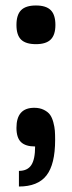

<svg xmlns="http://www.w3.org/2000/svg" viewBox="-20 -524 262 700"><path d="M182 -433Q182 -397 165 -380Q148 -363 111 -363Q74 -363 57 -379.5Q40 -396 40 -433Q40 -470 57 -487Q74 -504 111 -504Q148 -504 165 -487Q182 -470 182 -433ZM105 -131Q125 -131 140 -123.5Q155 -116 162.5 -105.5Q170 -95 174.5 -78Q179 -61 180 -47.5Q181 -34 181 -14Q181 75 149.5 115.5Q118 156 49 156V99Q80 99 94 78Q108 57 108 10Q73 10 56.5 -6Q40 -22 40 -58Q40 -131 105 -131Z"/></svg>

Font: Fivo Sans Med
Style: Regular
Weight: 450
Designer: Alexander Slobzheninov
Foundry: Alexander Slobzheninov
Version: 1.0